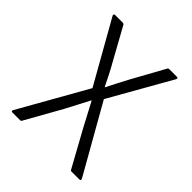

<svg xmlns="http://www.w3.org/2000/svg" viewBox="-146 -569 655 655"><g transform="rotate(45 181.5 -241.5)"><path d="M19 0Q16 0 15 -2.5Q14 -5 16 -8L154 -252L28 -475Q26 -478 27.5 -480.5Q29 -483 31 -483H68Q74 -483 76 -479L140 -363Q151 -344 161 -324Q171 -304 181 -284H182Q192 -304 202.5 -324Q213 -344 223 -363L287 -479Q289 -483 294 -483H331Q334 -483 335 -480.5Q336 -478 334 -475L208 -253L347 -8Q348 -5 347.5 -2.5Q347 0 343 0H305Q300 0 299 -4L227 -135Q216 -156 204.5 -177.5Q193 -199 182 -220H181Q170 -199 158.5 -177Q147 -155 136 -134L63 -4Q62 0 56 0Z"/></g></svg>

Font: Sofia Sans Condensed Light
Style: Regular
Weight: 300
Designer: Botio Nikoltchev, Ani Petrova
Foundry: lettersoup
Version: Version 4.101